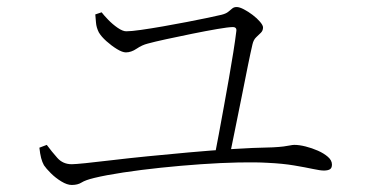

<svg xmlns="http://www.w3.org/2000/svg" viewBox="-20 -634 1040 546"><path d="M589 -183Q595 -213 602 -251Q609 -289 616.5 -330Q624 -371 631 -411Q638 -451 643.5 -485.5Q649 -520 652 -545Q654 -557 642 -557Q630 -557 598 -551.5Q566 -546 526.5 -538Q487 -530 452.5 -522.5Q418 -515 400 -510Q384 -506 368.5 -495.5Q353 -485 338 -485Q328 -485 312.5 -494.5Q297 -504 282.5 -517Q268 -530 261 -542Q254 -556 253 -569.5Q252 -583 251 -593L269 -599Q275 -591 287.5 -578Q300 -565 314.5 -555Q329 -545 339 -545Q353 -545 381 -549Q409 -553 443.5 -559Q478 -565 511.5 -571.5Q545 -578 571.5 -583.5Q598 -589 610 -592Q622 -595 628.5 -600Q635 -605 640 -609.5Q645 -614 653 -614Q661 -614 673.5 -607.5Q686 -601 698.5 -591.5Q711 -582 719.5 -572Q728 -562 728 -556Q728 -547 722 -541Q716 -535 708.5 -528Q701 -521 698 -508Q693 -487 685 -447.5Q677 -408 667.5 -360Q658 -312 648.5 -266Q639 -220 632 -185ZM184 -108Q171 -108 154.5 -118Q138 -128 124.5 -141.5Q111 -155 105 -164Q100 -173 97 -184.5Q94 -196 92 -214L113 -222Q127 -203 143 -185Q159 -167 184 -167Q193 -167 223 -170Q253 -173 298.5 -178.5Q344 -184 399.5 -189.5Q455 -195 516 -200.5Q577 -206 638.5 -210Q700 -214 756 -215Q775 -216 786.5 -217.5Q798 -219 805 -220.5Q812 -222 817 -222Q831 -222 849 -217.5Q867 -213 884 -205.5Q901 -198 912.5 -188Q924 -178 924 -166Q924 -156 918 -152.5Q912 -149 901 -149Q891 -149 870 -153.5Q849 -158 816.5 -163.5Q784 -169 741 -171Q708 -173 658.5 -172Q609 -171 551.5 -167Q494 -163 437 -157Q380 -151 330.5 -143.5Q281 -136 248 -128Q223 -122 212 -115Q201 -108 184 -108Z"/></svg>

Font: Noto Serif SC ExtraLight ExtraLight
Style: Regular
Weight: 250
Version: Version 2.002-H1;hotconv 1.1.0;makeotfexe 2.6.0